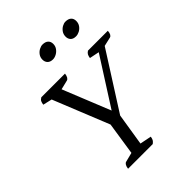

<svg xmlns="http://www.w3.org/2000/svg" viewBox="-237 -975 1100 1100"><g transform="rotate(-45 312.5 -425.0)"><path d="M286 -176 113 -605 137 -586 64 -603Q66 -617 70 -625.5Q74 -634 86 -641H278Q276 -625 270.5 -616Q265 -607 257 -605L183 -587L193 -610L325 -283L303 -280L511 -606L516 -588L442 -603Q444 -617 448.5 -625.5Q453 -634 464 -641H625Q624 -625 619 -616Q614 -607 606 -605L541 -590L563 -611ZM148 0Q150 -16 155.5 -25Q161 -34 168 -36L239 -54L223 -32L260 -275H336L298 -37L285 -55L370 -38Q368 -24 363.5 -16Q359 -8 348 0ZM474 -747Q452 -747 441 -758.5Q430 -770 430 -788Q430 -807 440 -821Q450 -835 464 -842.5Q478 -850 490 -850Q513 -850 525 -839Q537 -828 537 -809Q537 -790 527 -776Q517 -762 502.5 -754.5Q488 -747 474 -747ZM287 -747Q266 -747 254.5 -758.5Q243 -770 243 -789Q243 -807 253 -821Q263 -835 277.5 -842.5Q292 -850 304 -850Q327 -850 339 -839Q351 -828 351 -809Q351 -791 341 -777Q331 -763 316 -755Q301 -747 287 -747Z"/></g></svg>

Font: Petrona
Style: Italic
Weight: 400
Italic angle: -9°
Designer: Ringo R. Seeber
Foundry: Ringo R. Seeber
Version: Version 2.001; ttfautohint (v1.8.3)